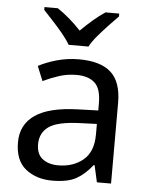

<svg xmlns="http://www.w3.org/2000/svg" viewBox="-54 -811 670 865"><g transform="rotate(5 280.5 -378.0)"><path d="M288 -545Q386 -545 433 -502Q480 -459 480 -365V0H416L399 -76H395Q360 -32 321.5 -11Q283 10 215 10Q142 10 94 -28.5Q46 -67 46 -149Q46 -229 109 -272.5Q172 -316 303 -320L394 -323V-355Q394 -422 365 -448Q336 -474 283 -474Q241 -474 203 -461.5Q165 -449 132 -433L105 -499Q140 -518 188 -531.5Q236 -545 288 -545ZM314 -259Q214 -255 175.5 -227Q137 -199 137 -148Q137 -103 164.5 -82Q192 -61 235 -61Q303 -61 348 -98.5Q393 -136 393 -214V-262ZM235 -606Q222 -629 200 -655.5Q178 -682 154 -708Q130 -734 112 -753V-766H172Q198 -749 226 -725Q254 -701 279 -674Q306 -701 334 -725Q362 -749 388 -766H450V-753Q431 -734 406.5 -708Q382 -682 359.5 -655.5Q337 -629 325 -606Z"/></g></svg>

Font: Noto Sans
Style: Regular
Weight: 400
Designer: Monotype Design Team
Foundry: Monotype Imaging Inc.
Version: Version 2.007